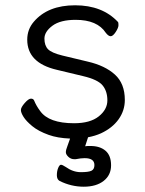

<svg xmlns="http://www.w3.org/2000/svg" viewBox="-20 -506 550 726"><path d="M245 18Q197 16 164 4Q125 -10 102 -29Q79 -48 69 -64Q59 -80 59 -90Q59 -100 73.5 -116.5Q88 -133 97 -133Q106 -133 109 -126Q117 -106 132 -86Q165 -40 260 -40Q321 -40 353.5 -66Q386 -92 386 -126.5Q386 -161 368 -183Q350 -205 295 -218L195 -242Q83 -268 83 -356Q83 -395 108 -424Q161 -486 264 -486Q367 -486 426 -423Q428 -421 428 -411Q428 -401 417.5 -385Q407 -369 398.5 -369Q390 -369 380 -382Q348 -431 266 -431Q208 -431 178 -408.5Q148 -386 148 -360Q148 -334 161.5 -320Q175 -306 216 -296L312 -273Q377 -258 414.5 -224Q452 -190 452 -128Q452 -88 428.5 -55Q405 -22 362 -2Q340 8 313 13L302 47Q307 46 312 46Q317 46 322 46Q358 46 379 64Q400 82 400 119Q400 156 372 178Q344 200 296.5 200Q249 200 205 178Q195 172 195 156.5Q195 141 200 129Q205 117 210.5 117Q216 117 228 125Q256 145 285.5 145Q315 145 326 139.5Q337 134 337 118Q337 92 300 92Q286 92 266 96H261Q248 96 238.5 87Q229 78 229 69.5Q229 61 235 46Q239 34 245 18Z"/></svg>

Font: Moon Stars Kai T
Style: Regular
Weight: 400
Designer: GuiWonder
Version: Version 1.101